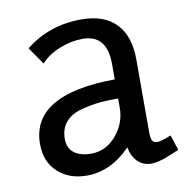

<svg xmlns="http://www.w3.org/2000/svg" viewBox="-65 -571 627 645"><g transform="rotate(-10 249.0 -249.0)"><path d="M481 -73 498 -21Q491 -18 475.5 -11.5Q460 -5 450.5 -1.5Q441 2 427 5.5Q413 9 402 9Q373 9 354.5 -10Q336 -29 331 -59Q264 11 181 11Q121 11 82.5 -24.5Q44 -60 44 -120Q44 -289 329 -291V-344Q329 -444 246 -444Q207 -444 167 -428Q127 -412 103 -385L62 -444Q143 -509 253 -509Q331 -509 371.5 -466.5Q412 -424 412 -345V-97Q412 -77 416.5 -68Q421 -59 434 -59Q446 -59 481 -73ZM329 -194V-226Q292 -226 265.5 -223.5Q239 -221 203.5 -212Q168 -203 148.5 -180.5Q129 -158 129 -123Q129 -91 150.5 -75Q172 -59 208 -59Q259 -59 294 -100.5Q329 -142 329 -194Z"/></g></svg>

Font: Rosario
Style: Regular
Weight: 400
Designer: Hector Gatti
Foundry: Omnibus-Type
Version: Version 1.004